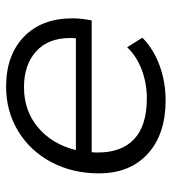

<svg xmlns="http://www.w3.org/2000/svg" viewBox="14 -584 575 644"><g transform="rotate(-90 302.0 -262.5)"><path d="M113 -243Q112 -236 112 -222Q112 -142 157.5 -100Q203 -58 293 -58Q345 -58 390.5 -75.5Q436 -93 465 -124L497 -73Q460 -36 404.5 -15.5Q349 5 287 5Q173 5 107.5 -55Q42 -115 42 -219Q42 -307 79.5 -378Q117 -449 183.5 -489.5Q250 -530 333 -530Q438 -530 500 -470.5Q562 -411 562 -307Q562 -278 555 -243ZM120 -296H495Q496 -303 496 -315Q496 -389 451 -429.5Q406 -470 331 -470Q252 -470 196 -423Q140 -376 120 -296Z"/></g></svg>

Font: Idrija
Style: Italic
Weight: 400
Italic angle: -11.3°
Designer: Julieta Ulanovsky
Foundry: Julieta Ulanovsky
Version: Version 7.200